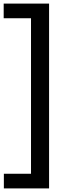

<svg xmlns="http://www.w3.org/2000/svg" viewBox="-38 -828 376 1068"><path d="M-16.5 220V138.5H134.5V-726.5H-17.5V-808H235V220Z"/></svg>

Font: Encode Sans SmCnd Md
Style: Regular
Weight: 500
Width: 4
Designer: Multiple Designers
Foundry: Impallari Type
Version: Version 3.002; ttfautohint (v1.8.3) -l 8 -r 50 -G 200 -x 14 